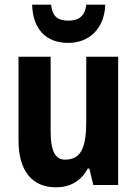

<svg xmlns="http://www.w3.org/2000/svg" viewBox="-20 -789 585 819"><path d="M429 -769H348C342 -718 314 -701 272 -701C226 -701 203 -719 198 -769H117C120 -664 177 -606 271 -606C363 -606 426 -670 429 -769ZM484 -547H348V-275C348 -167 330 -108 258 -108C214 -108 196 -148 196 -228V-547H59V-190C59 -61 116 10 219 10C278 10 326 -16 354 -70H361L378 0H484Z"/></svg>

Font: Noto Sans Georgian Condensed Bold
Style: Regular
Weight: 700
Width: 3
Designer: Monotype Design Team, Akaki Razmadze
Foundry: Google LLC
Version: Version 2.005